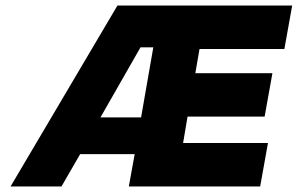

<svg xmlns="http://www.w3.org/2000/svg" viewBox="-20 -670 1070 690"><path d="M1030 -650 1002 -494H697L682 -407H959L931 -251H654L638 -156H943L915 0H443L464 -116H268L201 0H18L402 -650ZM341 -248H487L531 -500H485Z"/></svg>

Font: Overused Grotesk ExtraBold
Style: Italic
Weight: 800
Italic angle: -10°
Version: Version 0.003